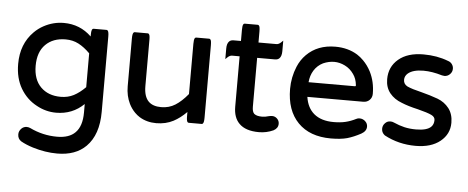

<svg xmlns="http://www.w3.org/2000/svg" viewBox="-53 -734 2706 1109"><g transform="rotate(5 1299.5 -180.0)"><path d="M301.8 -420.4Q229 -420.4 185.5 -377Q142.1 -333.5 142.1 -253.9Q142.1 -174.3 185.5 -130.9Q229 -87.4 301.8 -87.4Q343.3 -87.4 376.7 -104.7Q410.2 -122.1 443.8 -155.8V-352.1Q410.2 -385.7 376.7 -403.1Q343.3 -420.4 301.8 -420.4ZM76.7 149.4Q76.7 130.4 91.3 115.7Q104 103 122.1 103Q131.8 103 142.1 107.4Q217.3 144 300.8 144Q370.6 144 405.8 108.4Q443.8 70.8 443.8 -8.8V-58.1Q377.4 6.3 283.2 6.3Q223.1 6.3 169.4 -23.4Q110.4 -54.7 75.4 -114Q40.5 -173.3 40.5 -255.4Q40.5 -371.6 113.3 -444.3Q137.2 -468.3 167 -484.4Q222.2 -514.2 283.2 -514.2Q377.4 -514.2 443.8 -449.7V-458Q443.8 -479.5 447.3 -488.3Q448.2 -490.7 450.7 -493.2Q453.1 -495.6 457 -495.6H532.2Q536.1 -495.1 538.6 -492.7Q545.4 -486.3 545.4 -458V-21.5Q545.4 111.3 476.6 180.2Q416 240.7 309.6 240.7Q240.7 240.7 167.5 218.3Q127 205.6 97.7 189Q76.7 175.8 76.7 149.4Z M682.1 -181.6V-459Q682.1 -487.3 689 -493.7Q691.4 -496.6 695.3 -496.6H770.5Q774.4 -496.6 776.9 -494.1Q779.3 -491.7 780.3 -489Q781.2 -486.3 782.2 -482.4Q783.7 -474.1 783.7 -459V-191.4Q783.7 -131.3 811.5 -103.5Q836.4 -78.6 884.8 -78.6Q930.2 -78.6 966.3 -101.3Q1002.4 -124 1038.6 -168V-459Q1038.6 -483.9 1043.5 -491.7Q1046.4 -496.6 1051.8 -496.6H1127Q1130.9 -496.6 1133.8 -493.4Q1136.7 -490.2 1138.2 -484.4Q1140.1 -474.1 1140.1 -459V-40Q1140.1 -11.7 1133.3 -5.4Q1130.9 -2.4 1127 -2.4H1051.8Q1047.9 -2.4 1044.9 -5.4Q1038.6 -11.7 1038.6 -40V-64Q1002.4 -27.3 963.4 -6.8Q919.4 16.1 864.3 16.1Q809.1 16.1 766.6 -10.3Q752 -19.5 738.8 -32.7Q717.8 -53.7 704.1 -81.5Q682.1 -126.5 682.1 -181.6Z M1569.8 -42Q1569.8 -16.1 1543.5 -2Q1503.9 16.1 1460 16.1Q1382.3 16.1 1345.2 -21.5Q1311 -55.2 1311 -119.1V-410.6H1267.6Q1253.4 -410.6 1239.3 -396.5L1230 -387.2V-448.2Q1230 -477.5 1242.7 -490.2Q1252 -499.5 1267.6 -499.5H1311V-563.5Q1311 -588.4 1315.9 -596.2Q1318.8 -601.1 1324.2 -601.1H1399.4Q1403.3 -601.1 1406.2 -597.9Q1409.2 -594.7 1410.6 -588.9Q1412.6 -578.6 1412.6 -563.5V-499.5H1516.6Q1530.8 -499.5 1544.9 -513.7L1554.2 -522.9V-461.9Q1554.2 -432.6 1541.5 -419.9Q1532.2 -410.6 1516.6 -410.6H1412.6V-127Q1412.6 -98.6 1423.8 -87.4L1426.3 -85.4Q1440.4 -74.7 1469.7 -74.7Q1489.3 -74.7 1507.8 -80.6H1508.3L1509.3 -81.1Q1521 -83.5 1528.3 -83.5Q1545.4 -83.5 1557.6 -71.3Q1569.8 -59.1 1569.8 -42Z M1988.3 -296.4Q1992.2 -296.4 1993.4 -297.6Q1994.6 -298.8 1994.6 -300.8Q1994.6 -302.7 1994.6 -303.2Q1990.7 -340.8 1972.2 -366.2Q1951.7 -396 1920.9 -411.1Q1890.1 -426.3 1858.6 -426.3Q1827.1 -426.3 1794.4 -412.1Q1761.7 -396 1742.2 -364.7Q1724.1 -335.4 1720.7 -296.4ZM1617.7 -249Q1617.7 -316.4 1643.6 -378.9Q1660.6 -419.9 1690.9 -450.2Q1754.9 -514.2 1857.4 -514.2Q1931.2 -514.2 1986.3 -480Q2005.4 -467.8 2022.9 -450.2Q2049.3 -423.8 2067.4 -388.7Q2096.2 -331.5 2096.2 -261.7Q2096.2 -240.2 2081.8 -225.8Q2067.4 -211.4 2044.9 -211.4H1721.2Q1730.5 -148.4 1770.5 -114.7Q1812.5 -79.6 1884.8 -79.6Q1923.3 -79.6 1953.4 -86.7Q1983.4 -93.8 2014.2 -109.4Q2022 -113.8 2032.5 -113.8Q2043 -113.8 2050.8 -110.4Q2060.1 -106.9 2066.9 -99.6Q2079.6 -87.4 2079.6 -69.8Q2079.6 -43.9 2050.3 -27.3Q2008.8 -4.9 1971.2 5.9Q1933.6 16.1 1877 16.1Q1754.4 16.1 1686 -54Q1617.7 -124 1617.7 -249Z M2181.6 -99.1Q2193.8 -111.8 2211.9 -111.8Q2222.7 -111.8 2231.9 -107.4Q2264.6 -92.8 2295.2 -85.7Q2325.7 -78.6 2362.3 -78.6Q2425.8 -78.6 2449.7 -102.5Q2464.4 -117.2 2464.4 -141.6Q2464.4 -159.7 2443.8 -169.9Q2419.9 -181.6 2362.8 -195.8Q2306.2 -208.5 2267.6 -224.6Q2224.1 -240.7 2197.8 -272.9Q2171.4 -305.7 2171.4 -353.5Q2171.4 -425.3 2223.9 -469.7Q2276.4 -514.2 2368.2 -514.2Q2447.3 -514.2 2511.7 -489.3Q2526.9 -484.9 2535.6 -472.9Q2544.4 -460.9 2544.4 -446.3Q2544.4 -427.7 2531 -414.3Q2517.6 -400.9 2499 -400.9H2498.5L2484.9 -402.8Q2426.8 -420.4 2376.5 -420.4Q2316.4 -420.4 2287.1 -396Q2269 -380.4 2269 -358.4Q2269 -333.5 2292.5 -321.3Q2320.3 -308.6 2376.5 -295.4Q2424.8 -283.2 2470.7 -266.6Q2511.2 -251.5 2537.6 -217.8Q2563 -184.6 2563 -134.8Q2563 -68.8 2510.5 -26.4Q2458 16.1 2368.2 16.1Q2270 16.1 2187 -28.3Q2183.6 -30.3 2180.2 -34.2Q2167.5 -46.9 2167.5 -66.2Q2167.5 -85.4 2181.6 -99.1Z"/></g></svg>

Font: YuPearl-Medium
Style: Medium
Weight: 500
Designer: Max Yao
Foundry: Max-Everyday
Version: Version 1.011; ttfautohint (v1.8.3)